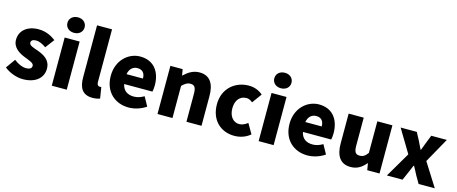

<svg xmlns="http://www.w3.org/2000/svg" viewBox="-47 -1504 5216 2191"><g transform="rotate(15 2561.5 -408.5)"><path d="M242 14C397 14 479 -67 479 -172C479 -275 400 -316 329 -343C270 -364 218 -377 218 -411C218 -438 238 -452 278 -452C316 -452 356 -432 396 -404L476 -510C426 -547 362 -583 272 -583C140 -583 52 -510 52 -402C52 -308 132 -262 200 -235C258 -212 313 -196 313 -162C313 -134 293 -117 246 -117C201 -117 154 -137 102 -177L23 -66C80 -18 168 14 242 14Z M582 0H759V-569H582ZM671 -648C730 -648 772 -686 772 -739C772 -793 730 -831 671 -831C611 -831 569 -793 569 -739C569 -686 611 -648 671 -648Z M1065 14C1104 14 1134 7 1153 -1L1132 -132C1122 -130 1118 -130 1112 -130C1098 -130 1080 -141 1080 -178V-799H903V-185C903 -66 943 14 1065 14Z M1492 14C1559 14 1637 -9 1696 -51L1637 -158C1596 -134 1558 -122 1517 -122C1445 -122 1391 -154 1375 -232H1709C1713 -245 1717 -277 1717 -308C1717 -464 1637 -583 1473 -583C1335 -583 1203 -469 1203 -284C1203 -96 1329 14 1492 14ZM1372 -348C1384 -416 1427 -447 1476 -447C1541 -447 1566 -405 1566 -348Z M1831 0H2008V-380C2043 -413 2067 -431 2107 -431C2152 -431 2173 -408 2173 -330V0H2351V-352C2351 -494 2298 -583 2174 -583C2097 -583 2039 -544 1992 -498H1988L1976 -569H1831Z M2740 14C2800 14 2872 -4 2927 -53L2859 -170C2830 -147 2796 -130 2760 -130C2690 -130 2639 -190 2639 -284C2639 -379 2688 -439 2766 -439C2791 -439 2813 -430 2839 -408L2922 -522C2879 -559 2825 -583 2756 -583C2597 -583 2457 -473 2457 -284C2457 -96 2580 14 2740 14Z M3026 0H3203V-569H3026ZM3115 -648C3174 -648 3216 -686 3216 -739C3216 -793 3174 -831 3115 -831C3055 -831 3013 -793 3013 -739C3013 -686 3055 -648 3115 -648Z M3604 14C3671 14 3749 -9 3808 -51L3749 -158C3708 -134 3670 -122 3629 -122C3557 -122 3503 -154 3487 -232H3821C3825 -245 3829 -277 3829 -308C3829 -464 3749 -583 3585 -583C3447 -583 3315 -469 3315 -284C3315 -96 3441 14 3604 14ZM3484 -348C3496 -416 3539 -447 3588 -447C3653 -447 3678 -405 3678 -348Z M4114 14C4192 14 4245 -22 4292 -78H4296L4309 0H4454V-569H4276V-196C4246 -154 4221 -138 4181 -138C4136 -138 4115 -160 4115 -239V-569H3937V-217C3937 -75 3990 14 4114 14Z M4541 0H4726L4765 -89C4779 -123 4793 -156 4807 -187H4812C4830 -156 4847 -122 4864 -89L4916 0H5107L4933 -276L5097 -569H4913L4878 -481C4866 -449 4852 -416 4841 -384H4836C4820 -416 4804 -449 4789 -481L4742 -569H4551L4715 -296Z"/></g></svg>

Font: Noto Sans CJK JP Black
Style: Regular
Weight: 900
Designer: Ryoko NISHIZUKA (kana & ideographs); Paul D. Hunt (Latin, Greek & Cyrillic); Wenlong ZHANG (bopomofo); Sandoll Communica
Foundry: Adobe Systems Incorporated
Version: Version 1.004;PS 1.004;hotconv 1.0.82;makeotf.lib2.5.63406